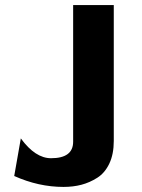

<svg xmlns="http://www.w3.org/2000/svg" viewBox="-20 -715 559 756"><path d="M36 -22 62 -170Q119 -92 181 -92Q268 -92 268 -157V-695H428V-160Q428 -108 410.5 -71Q393 -34 363 -15Q333 4 300.5 12.5Q268 21 230 21Q132 21 36 -22Z"/></svg>

Font: Coval
Style: Black
Weight: 1000
Foundry: Context Ltd
Version: Version 001.000